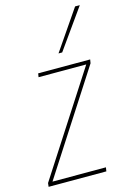

<svg xmlns="http://www.w3.org/2000/svg" viewBox="-128 -848 605 906"><g transform="rotate(-15 175.0 -395.0)"><path d="M-7 0 -5 -18 314 -512H81L84 -530H338L335 -512L17 -19H278L275 0ZM201 -596 334 -790H357L219 -596Z"/></g></svg>

Font: Georama SemiCondensed Thin
Style: Italic
Weight: 100
Width: 4
Italic angle: -9°
Designer: Jean-Baptiste Levee
Foundry: Production Type
Version: Version 1.000